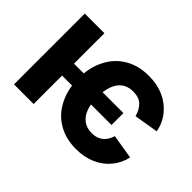

<svg xmlns="http://www.w3.org/2000/svg" viewBox="-105 -794 1046 1046"><g transform="rotate(45 418.0 -271.5)"><path d="M154.3 -311H589.8V-219.2H154.3ZM788.6 -369.1 648.4 -345.7Q637.7 -385.7 613.8 -408.7Q589.8 -432.1 544.9 -432.1Q504.9 -432.1 478 -412.1Q451.7 -391.6 439.5 -356Q426.8 -319.3 426.8 -272.9Q426.8 -225.1 439.5 -188.5Q451.7 -152.8 478 -132.3Q504.9 -111.3 544.9 -111.3Q572.8 -111.3 593.3 -121.6Q613.3 -131.8 626 -148.9Q638.7 -166 645.5 -189L786.6 -166Q774.9 -112.8 741.7 -73.2Q708.5 -33.2 658.2 -11.2Q608.4 10.7 544.9 10.7Q463.9 10.7 404.3 -25.9Q345.7 -61 314 -126.5Q282.2 -190.9 282.2 -272.9Q282.2 -354.5 314.5 -418Q345.7 -481.4 404.8 -517.1Q463.9 -552.7 544.9 -552.7Q609.4 -552.7 660.2 -530.3Q710 -507.8 744.1 -466.3Q777.8 -424.8 788.6 -369.1ZM57.6 -545.4H209V0H57.6Z"/></g></svg>

Font: My Font
Style: Bold
Weight: 500
Designer: Rasmus Andersson
Foundry: rsms
Version: Version 0.001